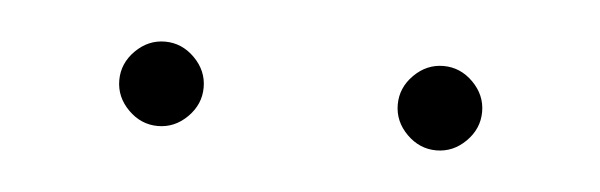

<svg xmlns="http://www.w3.org/2000/svg" viewBox="-24 -708 425 136"><g transform="rotate(5 189.0 -640.0)"><path d="M90 -670Q102 -670 111 -661Q120 -652 120 -640Q120 -628 111 -619Q102 -610 90 -610Q78 -610 69 -619Q60 -628 60 -640Q60 -652 69 -661Q78 -670 90 -670ZM288 -670Q300 -670 309 -661Q318 -652 318 -640Q318 -628 309 -619Q300 -610 288 -610Q276 -610 267 -619Q258 -628 258 -640Q258 -652 267 -661Q276 -670 288 -670Z"/></g></svg>

Font: Prompt Thin
Style: Regular
Weight: 100
Designer: Katatrad Team
Foundry: CadsonDemak
Version: Version 1.030